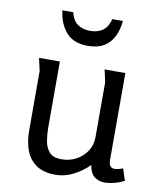

<svg xmlns="http://www.w3.org/2000/svg" viewBox="-83 -794 720 872"><g transform="rotate(10 276.5 -357.5)"><path d="M163 -497V-191Q163 -162 168 -131.5Q173 -101 190.5 -81Q208 -61 246 -61Q283 -61 313.5 -77Q344 -93 363 -121.5Q382 -150 382 -188V-438Q382 -439 379 -452.5Q376 -466 373 -480.5Q370 -495 369 -497H465V-97Q465 -78 471.5 -69Q478 -60 492 -60Q506 -60 530 -69L548 -15Q528 -4 503.5 2.5Q479 9 457 9Q431 9 411 -6Q391 -21 385 -59Q356 -29 315.5 -8Q275 13 232 13Q177 13 143.5 -10Q110 -33 95 -72.5Q80 -112 80 -164V-438L67 -497ZM413 -728Q409 -686 393 -654.5Q377 -623 348 -606Q319 -589 274 -589Q209 -589 175 -628Q141 -667 134 -728H184Q192 -692 215 -675Q238 -658 274 -658Q310 -658 333 -675.5Q356 -693 364 -728Z"/></g></svg>

Font: Rosario Light
Style: Regular
Weight: 400
Version: Version 1.101; ttfautohint (v1.8.1.43-b0c9)